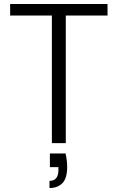

<svg xmlns="http://www.w3.org/2000/svg" viewBox="-20 -720 592 966"><path d="M241 0V-642H31V-700H521V-642H311V0ZM229 226V190Q274 190 274 135V121H231V52H310Q318 90 318 119Q318 177 294 201.5Q270 226 229 226Z"/></svg>

Font: DM Sans Light
Style: Regular
Weight: 300
Designer: Colophon Foundry, Jonny Pinhorn
Foundry: Colophon Foundry
Version: Version 4.004; ttfautohint (v1.8.4.7-5d5b)